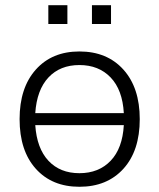

<svg xmlns="http://www.w3.org/2000/svg" viewBox="-20 -707 610 735"><path d="M284 8Q179 8 117 -61Q55 -130 55 -251Q55 -371 117 -440.5Q179 -510 284 -510Q390 -510 452.5 -440.5Q515 -371 515 -251Q515 -130 452.5 -61Q390 8 284 8ZM284 -458Q210 -458 165.5 -410.5Q121 -363 115 -274H454Q449 -363 403.5 -410.5Q358 -458 284 -458ZM284 -44Q358 -44 403.5 -91.5Q449 -139 454 -228H115Q121 -139 165.5 -91.5Q210 -44 284 -44ZM332 -615V-687H405V-615ZM165 -615V-687H238V-615Z"/></svg>

Font: Mulish Light
Style: Regular
Weight: 300
Designer: Vernon Adams
Foundry: Vernon Adams
Version: Version 3.603; ttfautohint (v1.8.3)